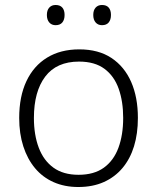

<svg xmlns="http://www.w3.org/2000/svg" viewBox="-20 -740 630 770"><path d="M533 -267Q533 -204 517.5 -153.5Q502 -103 471.5 -66.5Q441 -30 396.5 -10Q352 10 294 10Q239 10 195 -9.5Q151 -29 120.5 -65.5Q90 -102 73.5 -153Q57 -204 57 -267Q57 -353 86 -414.5Q115 -476 169 -509Q223 -542 298 -542Q375 -542 427 -507.5Q479 -473 506 -411.5Q533 -350 533 -267ZM116 -267Q116 -199 135.5 -147.5Q155 -96 194.5 -67.5Q234 -39 295 -39Q357 -39 396.5 -67.5Q436 -96 455 -147.5Q474 -199 474 -267Q474 -333 456 -384Q438 -435 399 -464Q360 -493 297 -493Q207 -493 161.5 -433Q116 -373 116 -267ZM168 -680Q168 -699 177.5 -709.5Q187 -720 203 -720Q221 -720 230 -709.5Q239 -699 239 -680Q239 -661 230 -650Q221 -639 203 -639Q187 -639 177.5 -650Q168 -661 168 -680ZM354 -680Q354 -699 363.5 -709.5Q373 -720 389 -720Q407 -720 416 -709.5Q425 -699 425 -680Q425 -661 416 -650Q407 -639 389 -639Q373 -639 363.5 -650Q354 -661 354 -680Z"/></svg>

Font: Noto Sans Thai Light
Style: Regular
Weight: 300
Designer: Monotype Design Team
Foundry: Monotype Imaging Inc.
Version: Version 2.001